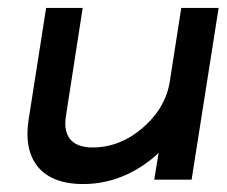

<svg xmlns="http://www.w3.org/2000/svg" viewBox="-20 -452 570 483"><path d="M52 -151C37 -56 79 11 189 11C268 11 331 -23 379 -67L368 0H462L530 -432H436L407 -246C399 -195 369 -155 335 -127C305 -102 264 -81 213 -81C158 -81 138 -112 146 -161L188 -432H96Z"/></svg>

Font: Charger Sport
Style: BdExtObl
Weight: 700
Designer: Jasper
Foundry: Cannot Into Space Fonts
Version: Version 1.1